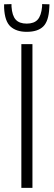

<svg xmlns="http://www.w3.org/2000/svg" viewBox="-56 -915 261 935"><path d="M48 0V-700H102V0ZM74 -760Q24 -760 -4.5 -785.5Q-33 -811 -36 -877Q-36 -886 -36 -894L0 -895Q0 -892 0 -889Q0 -886 0 -883Q3 -839 20.5 -819.5Q38 -800 74 -800Q110 -800 127.5 -819.5Q145 -839 149 -883Q149 -889 149 -895L185 -894Q185 -886 184 -876Q181 -812 154.5 -786Q128 -760 74 -760Z"/></svg>

Font: Georama Condensed Light
Style: Regular
Weight: 300
Width: 3
Designer: Jean-Baptiste Levee
Foundry: Production Type
Version: Version 1.000